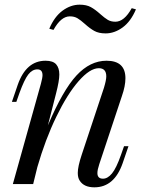

<svg xmlns="http://www.w3.org/2000/svg" viewBox="-20 -788 620 822"><path d="M530 -162 505 -89Q469 14 384 14Q339 14 321 -15Q313 -27 313 -48Q313 -75 330 -126L425 -412Q435 -445 435 -461Q435 -496 403 -496Q365 -496 316.5 -440.5Q268 -385 221 -288Q174 -191 140 -73L122 0H35L155 -429Q162 -455 162 -466Q162 -491 140 -491Q118 -491 101 -469Q84 -447 63 -389L50 -352H31L56 -425Q92 -528 175 -528Q207 -528 220.5 -512.5Q234 -497 234 -469Q234 -442 220 -388L185 -251Q249 -402 307.5 -465Q366 -528 436 -528Q517 -528 517 -453Q517 -420 502 -377L405 -85Q397 -61 397 -47Q397 -23 421 -23Q441 -23 459.5 -45.5Q478 -68 498 -125L511 -162ZM409 -728Q428 -711 441.5 -703Q455 -695 474 -695Q512 -695 544 -753L562 -748Q540 -696 505 -670.5Q470 -645 432 -645Q403 -645 384 -655.5Q365 -666 344 -685Q325 -702 311.5 -710Q298 -718 279 -718Q241 -718 209 -660L191 -665Q213 -717 248 -742.5Q283 -768 321 -768Q350 -768 369 -757.5Q388 -747 409 -728Z"/></svg>

Font: Playfair Display
Style: Italic
Weight: 400
Italic angle: -14°
Designer: Claus Eggers Sørensen
Foundry: Claus Eggers Sørensen
Version: Version 1.200; ttfautohint (v1.6)